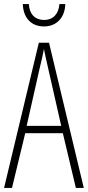

<svg xmlns="http://www.w3.org/2000/svg" viewBox="-20 -924 432 944"><path d="M301 -904H272C269 -857 242 -826 197 -826C151 -826 124 -856 122 -904H92C95 -831 138 -794 196 -794C258 -794 299 -837 301 -904ZM353 0H392L221 -714H171L0 0H39L104 -269H289ZM215 -596 281 -305H111L177 -597C185 -631 191 -654 196 -683C202 -654 207 -630 215 -596Z"/></svg>

Font: Noto Sans Lao UI ExtCond ExtLt
Style: Regular
Weight: 200
Width: 2
Designer: Monotype Design Team
Foundry: Monotype Imaging Inc.
Version: Version 2.000